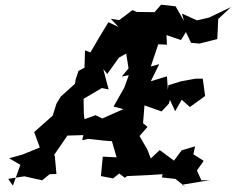

<svg xmlns="http://www.w3.org/2000/svg" viewBox="-20 -770 1007 820"><path d="M840 0 821 -42 850 -83 806 -111 813 -145 756 -128 723 -84 662 -129 624 -93 609 -132 576 -189 610 -228 591 -244 597 -320 670 -294 701 -327 706 -343 728 -295 756 -344 791 -313 856 -360 846 -434H815L754 -423L699 -406L697 -386L693 -444L624 -423L660 -496L624 -486L656 -581L693 -579L691 -620L753 -599L774 -633L796 -587L832 -584L908 -603L912 -689L967 -740L873 -695L812 -681L839 -675L757 -712L766 -680L730 -743L668 -750L640 -718L563 -719L546 -727L489 -684L453 -690L486 -655L443 -675C417 -633 391 -589 366 -546L343 -555L341 -481L315 -467L303 -430L300 -412L239 -357L221 -327L205 -276C179 -253 153 -230 126 -206L150 -140L76 -110L19 -94L67 -66L35 23L15 -6L84 -17L160 0L192 -26L221 -27L214 -105L211 -108L268 -191L336 -193L331 -171L356 -177L429 -169L458 -167L478 -98L419 -101L411 -18L463 -8L489 -29L513 -11L523 -18L611 -22L674 -26L672 -12L729 -6L774 30L758 19L877 -1ZM338 -283 337 -348 415 -394 444 -388 421 -475 438 -454 488 -524 519 -541 529 -478 500 -443 530 -449 511 -396 465 -315 507 -304 417 -264 388 -278 341 -261Z"/></svg>

Font: Asimov Aggro
Style: CondIt
Weight: 500
Designer: Google
Version: Version 2.000980; 2014